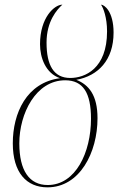

<svg xmlns="http://www.w3.org/2000/svg" viewBox="-20 -795 508 825"><path d="M184 10C323 10 399 -140 399 -287C399 -387 361 -431 308 -452C401 -469 468 -536 468 -655C468 -746 428 -775 414 -775C424 -761 440 -720 440 -660C440 -500 345 -460 282 -460C211 -460 180 -514 180 -612C180 -704 225 -754 248 -775C214 -775 152 -720 152 -605C152 -547 176 -480 238 -459C94 -440 35 -309 35 -179C35 -53 94 10 184 10ZM185 0C106 0 63 -62 63 -179C63 -307 134 -450 260 -450C337 -450 371 -396 371 -285C371 -140 305 0 185 0Z"/></svg>

Font: Noto Serif Display Thin
Style: Italic
Weight: 100
Italic angle: -12°
Designer: Monotype Design Team
Foundry: Monotype Imaging Inc.
Version: Version 2.009